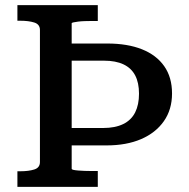

<svg xmlns="http://www.w3.org/2000/svg" viewBox="-20 -730 740 750"><path d="M362 -710H48V-649H59Q92 -649 114 -642Q136 -635 136 -613V-97Q136 -75 114 -68Q92 -61 59 -61H48V0H362V-62H338Q324 -62 310 -62.5Q296 -63 284.5 -64Q273 -65 266.5 -66.5Q260 -68 260 -71V-639Q260 -641 266.5 -642.5Q273 -644 284.5 -645.5Q296 -647 310 -647.5Q324 -648 338 -648H362ZM652 -365Q652 -428 621.5 -471.5Q591 -515 534.5 -537.5Q478 -560 399 -560H210L205 -493H386Q432 -493 462.5 -478.5Q493 -464 508 -435.5Q523 -407 523 -364Q523 -321 508 -291Q493 -261 461.5 -245.5Q430 -230 383 -230H208V-162H396Q474 -162 531 -186.5Q588 -211 620 -256.5Q652 -302 652 -365Z"/></svg>

Font: Roboto Serif 20pt Medium
Style: Regular
Weight: 500
Version: Version 1.008